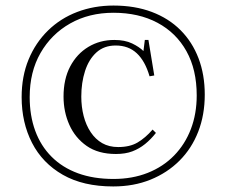

<svg xmlns="http://www.w3.org/2000/svg" viewBox="-20 -660 815 692"><path d="M388 12Q280 12 206.5 -30Q133 -72 95.5 -145Q58 -218 58 -310Q58 -385 83 -445.5Q108 -506 153 -550Q198 -594 258.5 -617Q319 -640 389 -640Q466 -640 527 -617Q588 -594 630.5 -551.5Q673 -509 695.5 -450Q718 -391 718 -319Q718 -246 694.5 -185.5Q671 -125 627 -81Q583 -37 522.5 -12.5Q462 12 388 12ZM389 -15Q457 -15 512.5 -37Q568 -59 607.5 -99.5Q647 -140 668 -195Q689 -250 689 -316Q689 -409 652 -475.5Q615 -542 547.5 -578Q480 -614 389 -614Q301 -614 233 -575.5Q165 -537 126 -469Q87 -401 87 -310Q87 -243 107 -188.5Q127 -134 166 -95Q205 -56 261 -35.5Q317 -15 389 -15ZM398 -105Q334 -105 292.5 -134Q251 -163 230 -210Q209 -257 209 -312Q209 -375 233 -420.5Q257 -466 298.5 -491Q340 -516 392 -516Q430 -516 456 -503.5Q482 -491 497 -476L502 -516H515L536 -388L519 -385Q503 -440 473 -468Q443 -496 397 -496Q355 -496 327.5 -471Q300 -446 286.5 -404Q273 -362 273 -312Q273 -275 281.5 -242Q290 -209 307 -183.5Q324 -158 348.5 -144Q373 -130 406 -130Q448 -130 476 -146.5Q504 -163 530 -193L542 -181Q524 -158 503 -141Q482 -124 457 -114.5Q432 -105 398 -105Z"/></svg>

Font: Literata 60pt Light
Style: Regular
Weight: 300
Designer: Latin by Veronika Burian and Jose Scaglione. Greek by Irene Vlachou. Cyrillic by Vera Evstafieva.
Foundry: TypeTogether
Version: Version 3.103;gftools[0.9.29]